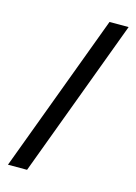

<svg xmlns="http://www.w3.org/2000/svg" viewBox="-111 -774 593 835"><g transform="rotate(15 186.0 -357.0)"><path d="M362 -714 96 0H10L276 -714Z"/></g></svg>

Font: Go Noto Kurrent-Regular
Style: Regular
Weight: 400
Designer: Monotype Design Team
Foundry: Monotype Imaging Inc.
Version: Version 2.012; ttfautohint (v1.8.4.7-5d5b)